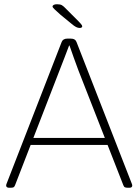

<svg xmlns="http://www.w3.org/2000/svg" viewBox="-20 -884 653 906"><path d="M23 2Q16 2 12.5 -1Q9 -4 9 -8Q9 -10 9.5 -12.5Q10 -15 11 -17L271 -686Q274 -694 281 -698Q288 -702 300 -702H311Q324 -702 331 -698Q338 -694 341 -686L602 -17Q603 -15 603.5 -12.5Q604 -10 604 -8Q604 -4 601 -1Q598 2 590 2H585Q575 2 570 0Q565 -2 562 -10L350 -552Q338 -583 328 -612Q318 -641 308 -669H306Q295 -641 284.5 -612.5Q274 -584 261 -552L51 -10Q48 -2 43.5 0Q39 2 28 2ZM106 -200V-233H505V-200ZM356 -752Q348 -752 339 -756.5Q330 -761 316 -773L266 -814Q247 -831 237.5 -840Q228 -849 228 -853Q228 -858 233.5 -861Q239 -864 249 -864Q264 -864 272 -859.5Q280 -855 293 -841L350 -784Q356 -778 362 -771Q368 -764 368 -760Q368 -756 364.5 -754Q361 -752 356 -752Z"/></svg>

Font: Asap Thin
Style: Regular
Weight: 250
Designer: Pablo Cosgaya
Foundry: Omnibus-Type
Version: Version 3.001